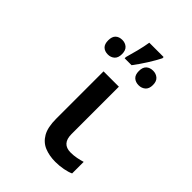

<svg xmlns="http://www.w3.org/2000/svg" viewBox="-240 -954 1080 1080"><g transform="rotate(45 300.0 -414.0)"><path d="M400 10Q352 10 314 -5.5Q276 -21 254 -59Q232 -97 232 -165V-542H354V-165Q354 -88 424 -88Q448 -88 471 -92.5Q494 -97 513 -103V-11Q494 -2 463.5 4Q433 10 400 10ZM264 -688Q273 -718 284 -761.5Q295 -805 300 -838H414V-828Q398 -796 372.5 -755.5Q347 -715 319 -678H264ZM182 -626Q157 -626 142 -640Q127 -654 127 -684Q127 -714 142 -728Q157 -742 182 -742Q205 -742 221 -728Q237 -714 237 -684Q237 -654 221 -640Q205 -626 182 -626ZM427 -626Q402 -626 386.5 -640Q371 -654 371 -684Q371 -714 386.5 -728Q402 -742 427 -742Q450 -742 466.5 -728Q483 -714 483 -684Q483 -654 466.5 -640Q450 -626 427 -626Z"/></g></svg>

Font: Noto Sans Mono SemiBold
Style: Regular
Weight: 600
Designer: Monotype Design Team
Foundry: Monotype Imaging Inc.
Version: Version 2.014; ttfautohint (v1.8.4.7-5d5b)